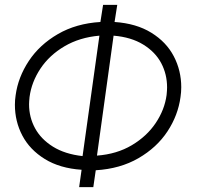

<svg xmlns="http://www.w3.org/2000/svg" viewBox="-20 -744 815 786"><path d="M41 -315Q41 -335 44 -354Q54 -428 98 -494.5Q142 -561 217 -604.5Q292 -648 391 -654L402 -724H460L449 -654Q538 -648 599.5 -610Q661 -572 691.5 -513.5Q722 -455 722 -387Q722 -367 719 -347Q709 -272 665.5 -206Q622 -140 547 -96.5Q472 -53 372 -47L362 22H304L314 -49Q225 -55 163.5 -93Q102 -131 71.5 -189Q41 -247 41 -315ZM101 -347Q99 -327 99 -317Q99 -264 123.5 -219Q148 -174 197 -143.5Q246 -113 318 -105L387 -598Q306 -591 244 -554.5Q182 -518 145.5 -463Q109 -408 101 -347ZM662 -355Q664 -375 664 -386Q664 -440 640 -485.5Q616 -531 566.5 -561.5Q517 -592 445 -598L377 -107Q458 -113 519.5 -149.5Q581 -186 617.5 -240.5Q654 -295 662 -355Z"/></svg>

Font: Bellota Text
Style: Italic
Weight: 400
Italic angle: -7.5°
Designer: Kemie Guaida
Foundry: Kemie Guaida
Version: Version 4.001